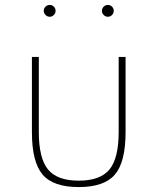

<svg xmlns="http://www.w3.org/2000/svg" viewBox="-20 -743 639 779"><path d="M299.5 16Q196 16 152.8 -34.8Q109.5 -85.5 109.5 -207V-512H137.5V-207Q137.5 -101 174.8 -55.5Q212 -10 299.5 -10Q387 -10 424.2 -55.5Q461.5 -101 461.5 -207V-512H489.5V-207Q489.5 -85.5 446.2 -34.8Q403 16 299.5 16ZM417.5 -675Q408 -675 400.8 -682.2Q393.5 -689.5 393.5 -699Q393.5 -709 400.8 -716Q408 -723 417.5 -723Q427.5 -723 434.5 -716Q441.5 -709 441.5 -699Q441.5 -689.5 434.5 -682.2Q427.5 -675 417.5 -675ZM181.5 -675Q172 -675 164.8 -682.2Q157.5 -689.5 157.5 -699Q157.5 -709 164.8 -716Q172 -723 181.5 -723Q191.5 -723 198.5 -716Q205.5 -709 205.5 -699Q205.5 -689.5 198.5 -682.2Q191.5 -675 181.5 -675Z"/></svg>

Font: Spartan Thin Thin
Style: Regular
Weight: 250
Version: Version 1.004